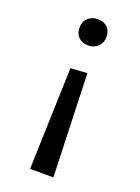

<svg xmlns="http://www.w3.org/2000/svg" viewBox="-136 -564 602 827"><g transform="rotate(20 164.5 -150.0)"><path d="M164 -382Q136 -382 119.5 -398.5Q103 -415 103 -443Q103 -470 121 -486.5Q139 -503 164 -503Q193 -503 209.5 -487Q226 -471 226 -443Q226 -416 208 -399Q190 -382 164 -382ZM126 -264 202 -269 218 203H111Z"/></g></svg>

Font: Bitter Pro Medium
Style: Regular
Weight: 500
Designer: Sol Matas, and Bitter project Authors
Foundry: Sol Matas
Version: Version 1.010